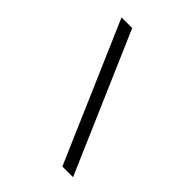

<svg xmlns="http://www.w3.org/2000/svg" viewBox="-231 -856 1082 1082"><g transform="rotate(45 310.0 -315.0)"><path d="M457 100H542L183.5 -730H98.5Z"/></g></svg>

Font: Monaspace Krypton Light
Style: Regular
Weight: 300
Designer: Riley Cran & the Lettermatic Team
Foundry: Lettermatic
Version: Version 1.101 (Monaspace Krypton)